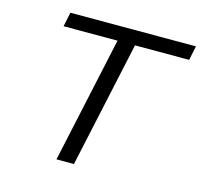

<svg xmlns="http://www.w3.org/2000/svg" viewBox="-97 -764 913 870"><g transform="rotate(15 359.0 -329.0)"><path d="M718 -658 704 -591H450L322 0H240L368 -591H115L129 -658Z"/></g></svg>

Font: EauTest Medium
Style: Italic
Weight: 500
Italic angle: -12°
Designer: Christian Thalmann (Catharsis Fonts)
Version: Version 0.001;PS 000.001;hotconv 1.0.88;makeotf.lib2.5.64775